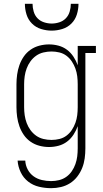

<svg xmlns="http://www.w3.org/2000/svg" viewBox="-20 -760 540 1003"><path d="M247 223Q215 223 183.5 215.5Q152 208 127 188.5Q102 169 88 139.5Q74 110 72 79H112Q113 103 124.5 125Q136 147 155.5 161Q175 175 199 180.5Q223 186 247 186Q268 186 288.5 181Q309 176 326 164Q343 152 355 134.5Q367 117 374 97Q381 77 383.5 56.5Q386 36 386 15V-101Q378 -78 364 -56.5Q350 -35 330 -20Q310 -5 285.5 1.5Q261 8 236 8Q211 8 186 1.5Q161 -5 140 -19.5Q119 -34 104.5 -55Q90 -76 81.5 -100Q73 -124 69.5 -149.5Q66 -175 66 -200V-320Q66 -345 69.5 -370.5Q73 -396 81.5 -420Q90 -444 104.5 -465Q119 -486 140 -500.5Q161 -515 186 -521.5Q211 -528 236 -528Q261 -528 285.5 -521.5Q310 -515 330 -500Q350 -485 364 -463.5Q378 -442 386 -419V-520H481V-483H426V15Q426 41 422.5 67Q419 93 409.5 117Q400 141 384 162Q368 183 346 197Q324 211 298.5 217Q273 223 247 223ZM249 -29Q270 -29 290.5 -34Q311 -39 327.5 -51.5Q344 -64 355.5 -81.5Q367 -99 374 -118.5Q381 -138 383.5 -158.5Q386 -179 386 -200V-320Q386 -341 383.5 -361.5Q381 -382 374 -401.5Q367 -421 355.5 -438.5Q344 -456 327.5 -468.5Q311 -481 290.5 -486Q270 -491 249 -491Q228 -491 207 -486Q186 -481 169 -469Q152 -457 139.5 -440Q127 -423 119.5 -403Q112 -383 109 -362Q106 -341 106 -320V-200Q106 -179 109 -158Q112 -137 119.5 -117Q127 -97 139.5 -80Q152 -63 169 -51Q186 -39 207 -34Q228 -29 249 -29ZM250 -600Q222 -600 194.5 -608.5Q167 -617 147 -637Q127 -657 118.5 -684.5Q110 -712 110 -740H150Q150 -720 156 -699.5Q162 -679 176 -664.5Q190 -650 210 -643.5Q230 -637 250 -637Q270 -637 290 -643.5Q310 -650 324 -664.5Q338 -679 344 -699.5Q350 -720 350 -740H390Q390 -712 381.5 -684.5Q373 -657 353 -637Q333 -617 305.5 -608.5Q278 -600 250 -600Z"/></svg>

Font: Iosevka Curly Slab Extralight
Style: Regular
Weight: 200
Monospace: yes
Designer: Belleve Invis
Foundry: Belleve Invis
Version: Version 22.1.2; ttfautohint (v1.8.4)